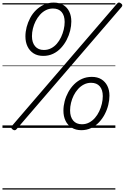

<svg xmlns="http://www.w3.org/2000/svg" viewBox="-20 -1036 1011 1556"><path d="M331 -583Q284 -583 252 -603.5Q220 -624 203 -659.5Q186 -695 186 -741Q186 -779 196 -817Q206 -855 225 -891Q244 -927 272.5 -954.5Q301 -982 336.5 -998.5Q372 -1015 415 -1015Q461 -1015 493 -995.5Q525 -976 541.5 -941.5Q558 -907 558 -862Q558 -826 548.5 -787.5Q539 -749 520 -712.5Q501 -676 473.5 -646.5Q446 -617 410 -600Q374 -583 331 -583ZM335 -631Q367 -631 393.5 -644.5Q420 -658 440.5 -681.5Q461 -705 475 -735Q489 -765 496.5 -796.5Q504 -828 504 -858Q504 -910 479.5 -938.5Q455 -967 409 -967Q378 -967 351.5 -953.5Q325 -940 304 -916.5Q283 -893 268.5 -864Q254 -835 246.5 -804Q239 -773 239 -743Q239 -691 264.5 -661Q290 -631 335 -631ZM114 11Q107 19 99.5 19.5Q92 20 82 13Q72 5 71.5 -1.5Q71 -8 78 -17L929 -1007Q936 -1015 943.5 -1015.5Q951 -1016 961 -1008Q970 -1002 971 -994.5Q972 -987 965 -979ZM639 19Q594 19 561 -1.5Q528 -22 511 -57.5Q494 -93 494 -139Q494 -177 504 -215.5Q514 -254 533.5 -289.5Q553 -325 581 -353Q609 -381 645 -397Q681 -413 724 -413Q770 -413 801.5 -393.5Q833 -374 850 -340Q867 -306 867 -261Q867 -225 857.5 -186Q848 -147 829 -110.5Q810 -74 782.5 -45Q755 -16 719 1.5Q683 19 639 19ZM644 -29Q676 -29 702.5 -43Q729 -57 749.5 -80.5Q770 -104 784 -133.5Q798 -163 805.5 -195Q813 -227 813 -257Q813 -308 788.5 -336.5Q764 -365 718 -365Q687 -365 660.5 -351.5Q634 -338 613 -315Q592 -292 577.5 -263Q563 -234 555.5 -202.5Q548 -171 548 -141Q548 -89 573 -59Q598 -29 644 -29ZM0 490H915V500H0ZM0 -20H915V0H0ZM0 -505H915V-500H0ZM0 -1010H915V-1000H0Z"/></svg>

Font: Playwrite TZ Guides
Style: Regular
Weight: 400
Designer: Veronika Burian, José Scaglione
Foundry: TypeTogether
Version: Version 1.003